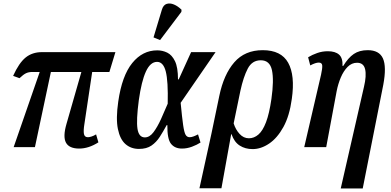

<svg xmlns="http://www.w3.org/2000/svg" viewBox="-20 -830 2204 1083"><path d="M57 0 204 -424H162Q142 -424 127 -417Q112 -410 90 -389L54 -402Q87 -475 124.5 -505.5Q162 -536 217 -536H631L597 -424H500L456 -130Q450 -93 453.5 -74.5Q457 -56 476 -56Q484 -56 496.5 -60Q509 -64 522 -72L535 -27Q480 8 427 8Q370 8 352 -25.5Q334 -59 355 -131L439 -424H267L177 0Z M764 10Q719 10 688 -17Q657 -44 645 -102.5Q633 -161 647 -257Q668 -403 726 -474.5Q784 -546 867 -546Q897 -546 923.5 -533Q950 -520 967 -485Q984 -450 984 -382H988L1058 -536H1196L999 -250Q1007 -166 1013 -124.5Q1019 -83 1027 -69.5Q1035 -56 1050 -56Q1060 -56 1073 -61Q1086 -66 1097 -72L1111 -26Q1091 -13 1063 -2.5Q1035 8 1006 8Q966 8 944.5 -19Q923 -46 924 -124H920Q901 -89 881.5 -58.5Q862 -28 834.5 -9Q807 10 764 10ZM797 -55Q824 -55 846 -84.5Q868 -114 888 -158Q908 -202 926 -245Q929 -373 915 -427Q901 -481 866 -481Q828 -481 803 -426.5Q778 -372 763 -265Q748 -152 755.5 -103.5Q763 -55 797 -55ZM883 -604 846 -619 893 -775Q901 -802 920 -808Q939 -814 961.5 -804.5Q984 -795 1004 -775L1003 -763Z M1217 -289Q1242 -410 1301.5 -478.5Q1361 -547 1462 -547Q1566 -547 1605.5 -476Q1645 -405 1626 -272Q1613 -176 1578.5 -113.5Q1544 -51 1498 -20Q1452 11 1405 11Q1363 11 1332 -9Q1301 -29 1286 -73H1284L1229 232H1105L1173 -78ZM1384 -50Q1413 -50 1437.5 -71Q1462 -92 1480.5 -140.5Q1499 -189 1511 -272Q1526 -378 1514 -434Q1502 -490 1451 -490Q1402 -490 1377.5 -443Q1353 -396 1336 -318L1298 -134Q1309 -99 1331.5 -74.5Q1354 -50 1384 -50Z M1902 233 2033 -340Q2048 -403 2039.5 -439.5Q2031 -476 1994 -476Q1964 -476 1941 -453Q1918 -430 1902.5 -393.5Q1887 -357 1879 -316L1820 0H1696L1791 -409Q1799 -445 1797.5 -461Q1796 -477 1778 -477Q1769 -477 1757 -473Q1745 -469 1730 -461L1718 -507Q1741 -521 1769.5 -531Q1798 -541 1829 -541Q1871 -541 1892.5 -522Q1914 -503 1912 -458H1916Q1944 -504 1975.5 -525.5Q2007 -547 2054 -547Q2119 -547 2140 -500.5Q2161 -454 2142 -352L2026 233Z"/></svg>

Font: Noto Serif ExtraCondensed SemiBold
Style: Italic
Weight: 600
Width: 2
Italic angle: -12°
Designer: Monotype Design Team
Foundry: Monotype Imaging Inc.
Version: Version 2.013